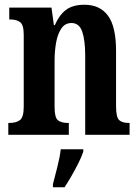

<svg xmlns="http://www.w3.org/2000/svg" viewBox="-20 -568 587 809"><path d="M15 0V-50H20Q48 -50 64 -62Q80 -74 80 -119V-421Q80 -463 65 -474.5Q50 -486 23 -486H19V-536H197L207 -462H211Q229 -504 257.5 -526Q286 -548 336 -548Q401 -548 435 -502Q469 -456 469 -354V-121Q469 -74 482 -62Q495 -50 522 -50H526V0H339V-334Q339 -398 326.5 -434.5Q314 -471 281 -471Q254 -471 238.5 -448Q223 -425 216.5 -389Q210 -353 210 -312V-116Q210 -72 224.5 -61Q239 -50 266 -50H270V0ZM203 208Q211 177 221.5 136Q232 95 236 61H331V71Q324 92 310.5 119Q297 146 281.5 173Q266 200 252 221H203Z"/></svg>

Font: Noto Serif Hebrew ExtraCondensed
Style: Bold
Weight: 700
Width: 2
Designer: Monotype Design Team
Foundry: Monotype Imaging Inc.
Version: Version 2.004; ttfautohint (v1.8.4.7-5d5b)